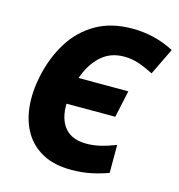

<svg xmlns="http://www.w3.org/2000/svg" viewBox="-109 -822 867 928"><g transform="rotate(15 325.0 -358.0)"><path d="M330 10Q245 10 187 -21Q129 -52 96.5 -107Q64 -162 57 -234Q50 -306 67 -387Q88 -485 135.5 -561.5Q183 -638 259 -682Q335 -726 441 -726Q553 -726 650 -675L585 -541Q546 -561 511 -573Q476 -585 437 -585Q368 -585 321.5 -542.5Q275 -500 250 -428H499L470 -293H226Q224 -217 259.5 -174Q295 -131 368 -131Q403 -131 438.5 -139.5Q474 -148 514 -164V-24Q477 -10 431 0Q385 10 330 10Z"/></g></svg>

Font: Noto Sans ExtraBold
Style: Italic
Weight: 800
Italic angle: -12°
Designer: Monotype Design Team
Foundry: Monotype Imaging Inc.
Version: Version 2.013; ttfautohint (v1.8.4.7-5d5b)